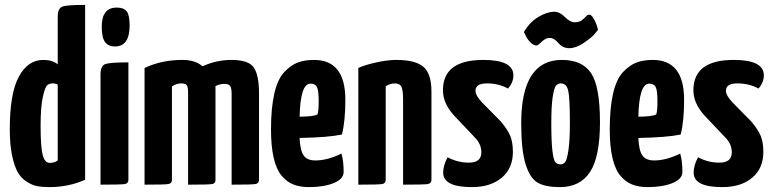

<svg xmlns="http://www.w3.org/2000/svg" viewBox="-20 -755 3155 785"><path d="M216 -686Q216 -721 235 -728Q254 -735 328 -735V-20Q260 10 182 10Q153 10 132 6Q111 2 88.5 -12.5Q66 -27 52 -52Q38 -77 29 -121Q20 -165 20 -227Q20 -373 57 -441.5Q94 -510 157 -510Q194 -510 216 -492ZM216 -409Q208 -414 195 -414Q182 -414 173 -406.5Q164 -399 155 -358Q146 -317 146 -241Q146 -154 154.5 -121.5Q163 -89 183 -89Q203 -89 216 -99Z M396 -646Q396 -724 457 -724Q487 -724 498.5 -708Q510 -692 510 -651Q510 -565 450 -565Q423 -565 409.5 -583Q396 -601 396 -646ZM505 -20Q505 -5 490.5 -2.5Q476 0 391 0V-451Q391 -486 410.5 -493Q430 -500 505 -500Z M926 -510Q997 -510 1018 -478.5Q1039 -447 1039 -374V-20Q1039 -5 1024 -2.5Q1009 0 927 0V-371Q927 -395 921 -403.5Q915 -412 898 -412Q878 -412 861 -403V-20V-19Q861 -5 847.5 -2.5Q834 0 752 0H751H749V-375Q749 -400 743.5 -407Q738 -414 721 -414Q702 -414 683 -402V-20Q683 -5 668.5 -2.5Q654 0 571 0V-477Q641 -510 725 -510Q779 -510 808 -484Q865 -510 926 -510Z M1270 -99Q1318 -99 1376 -127Q1385 -97 1385 -52Q1385 -23 1344.5 -6.5Q1304 10 1243 10Q1207 10 1180 -0.5Q1153 -11 1131.5 -36.5Q1110 -62 1099 -109.5Q1088 -157 1088 -226Q1088 -313 1101.5 -372Q1115 -431 1141.5 -459.5Q1168 -488 1196.5 -499Q1225 -510 1264 -510Q1392 -510 1392 -347Q1392 -260 1378 -205Q1321 -193 1205 -191Q1207 -141 1221 -120Q1235 -99 1270 -99ZM1249 -413Q1208 -413 1205 -278Q1259 -278 1278 -287Q1283 -302 1283 -339Q1283 -385 1276 -399Q1269 -413 1249 -413Z M1445 -477Q1470 -489 1517 -499.5Q1564 -510 1600 -510Q1678 -510 1711 -482Q1744 -454 1744 -381V-20Q1744 -5 1729 -2.5Q1714 0 1628 0V-346Q1628 -386 1621.5 -400Q1615 -414 1595 -414Q1574 -414 1557 -402V-20Q1557 -5 1542.5 -2.5Q1528 0 1445 0Z M1956 -510Q2079 -510 2079 -447Q2079 -418 2057 -393Q2019 -414 1971 -414Q1924 -414 1924 -384Q1924 -364 1953 -334L2027 -259Q2056 -225 2066.5 -198.5Q2077 -172 2077 -134Q2077 -67 2031.5 -28.5Q1986 10 1909 10Q1792 10 1792 -49Q1792 -79 1810 -112Q1851 -90 1897 -90Q1948 -90 1948 -132Q1948 -163 1926 -188L1839 -280Q1791 -331 1791 -386Q1791 -510 1956 -510Z M2122 -624Q2146 -665 2181.5 -686Q2217 -707 2247 -707Q2268 -707 2289.5 -685.5Q2311 -664 2329 -664Q2348 -664 2358.5 -672Q2369 -680 2375.5 -687.5Q2382 -695 2389 -695Q2398 -695 2407 -679.5Q2416 -664 2421 -648L2425 -633Q2419 -625 2408 -612.5Q2397 -600 2366 -579Q2335 -558 2307 -558Q2281 -558 2263 -579Q2245 -600 2228 -600Q2211 -600 2195 -584.5Q2179 -569 2174 -569Q2161 -569 2148 -582.5Q2135 -596 2129 -610ZM2111 -251Q2111 -510 2277 -510Q2361 -510 2397 -455.5Q2433 -401 2433 -255Q2433 -114 2392.5 -52Q2352 10 2269 10Q2210 10 2178.5 -8Q2147 -26 2129 -83.5Q2111 -141 2111 -251ZM2234 -252Q2234 -177 2238.5 -139Q2243 -101 2250.5 -92Q2258 -83 2272 -83Q2283 -83 2290.5 -92Q2298 -101 2304 -140.5Q2310 -180 2310 -252Q2310 -356 2303 -385Q2296 -414 2273 -414Q2260 -414 2252.5 -404Q2245 -394 2239.5 -357Q2234 -320 2234 -252Z M2655 -99Q2703 -99 2761 -127Q2770 -97 2770 -52Q2770 -23 2729.5 -6.5Q2689 10 2628 10Q2592 10 2565 -0.5Q2538 -11 2516.5 -36.5Q2495 -62 2484 -109.5Q2473 -157 2473 -226Q2473 -313 2486.5 -372Q2500 -431 2526.5 -459.5Q2553 -488 2581.5 -499Q2610 -510 2649 -510Q2777 -510 2777 -347Q2777 -260 2763 -205Q2706 -193 2590 -191Q2592 -141 2606 -120Q2620 -99 2655 -99ZM2634 -413Q2593 -413 2590 -278Q2644 -278 2663 -287Q2668 -302 2668 -339Q2668 -385 2661 -399Q2654 -413 2634 -413Z M2980 -510Q3103 -510 3103 -447Q3103 -418 3081 -393Q3043 -414 2995 -414Q2948 -414 2948 -384Q2948 -364 2977 -334L3051 -259Q3080 -225 3090.5 -198.5Q3101 -172 3101 -134Q3101 -67 3055.5 -28.5Q3010 10 2933 10Q2816 10 2816 -49Q2816 -79 2834 -112Q2875 -90 2921 -90Q2972 -90 2972 -132Q2972 -163 2950 -188L2863 -280Q2815 -331 2815 -386Q2815 -510 2980 -510Z"/></svg>

Font: Yanone Kaffeesatz Bold
Style: Regular
Weight: 700
Designer: Yanone (Cyrillic: Daniel Pouzeot)
Foundry: Yanone
Version: Version 1.003;PS 001.003;hotconv 1.0.88;makeotf.lib2.5.64775